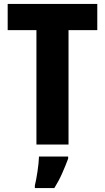

<svg xmlns="http://www.w3.org/2000/svg" viewBox="-20 -734 533 975"><path d="M328 0H165V-581H19V-714H474V-581H328ZM326 61H178Q177 92 170.5 136Q164 180 157 208V221H256Q279 184 295.5 146.5Q312 109 326 72Z"/></svg>

Font: Noto Sans Display SemiCondensed Extra
Style: Regular
Weight: 800
Width: 4
Designer: Monotype Design Team
Foundry: Monotype Imaging Inc.
Version: Version 1.900